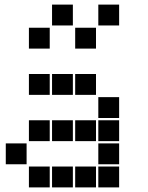

<svg xmlns="http://www.w3.org/2000/svg" viewBox="-20 -815 640 830"><path d="M206 -795Q205 -795 205 -795Q205 -795 205 -794V-706Q205 -705 205 -705Q205 -705 206 -705H294Q295 -705 295 -705Q295 -705 295 -706V-794Q295 -795 295 -795Q295 -795 294 -795ZM406 -795Q405 -795 405 -795Q405 -795 405 -794V-706Q405 -705 405 -705Q405 -705 406 -705H494Q495 -705 495 -705Q495 -705 495 -706V-794Q495 -795 495 -795Q495 -795 494 -795ZM106 -695Q105 -695 105 -695Q105 -695 105 -694V-606Q105 -605 105 -605Q105 -605 106 -605H194Q195 -605 195 -605Q195 -605 195 -606V-694Q195 -695 195 -695Q195 -695 194 -695ZM306 -695Q305 -695 305 -695Q305 -695 305 -694V-606Q305 -605 305 -605Q305 -605 306 -605H394Q395 -605 395 -605Q395 -605 395 -606V-694Q395 -695 395 -695Q395 -695 394 -695ZM106 -495Q105 -495 105 -495Q105 -495 105 -494V-406Q105 -405 105 -405Q105 -405 106 -405H194Q195 -405 195 -405Q195 -405 195 -406V-494Q195 -495 195 -495Q195 -495 194 -495ZM206 -495Q205 -495 205 -495Q205 -495 205 -494V-406Q205 -405 205 -405Q205 -405 206 -405H294Q295 -405 295 -405Q295 -405 295 -406V-494Q295 -495 295 -495Q295 -495 294 -495ZM306 -495Q305 -495 305 -495Q305 -495 305 -494V-406Q305 -405 305 -405Q305 -405 306 -405H394Q395 -405 395 -405Q395 -405 395 -406V-494Q395 -495 395 -495Q395 -495 394 -495ZM406 -395Q405 -395 405 -395Q405 -395 405 -394V-306Q405 -305 405 -305Q405 -305 406 -305H494Q495 -305 495 -305Q495 -305 495 -306V-394Q495 -395 495 -395Q495 -395 494 -395ZM106 -295Q105 -295 105 -295Q105 -295 105 -294V-206Q105 -205 105 -205Q105 -205 106 -205H194Q195 -205 195 -205Q195 -205 195 -206V-294Q195 -295 195 -295Q195 -295 194 -295ZM206 -295Q205 -295 205 -295Q205 -295 205 -294V-206Q205 -205 205 -205Q205 -205 206 -205H294Q295 -205 295 -205Q295 -205 295 -206V-294Q295 -295 295 -295Q295 -295 294 -295ZM306 -295Q305 -295 305 -295Q305 -295 305 -294V-206Q305 -205 305 -205Q305 -205 306 -205H394Q395 -205 395 -205Q395 -205 395 -206V-294Q395 -295 395 -295Q395 -295 394 -295ZM406 -295Q405 -295 405 -295Q405 -295 405 -294V-206Q405 -205 405 -205Q405 -205 406 -205H494Q495 -205 495 -205Q495 -205 495 -206V-294Q495 -295 495 -295Q495 -295 494 -295ZM6 -195Q5 -195 5 -195Q5 -195 5 -194V-106Q5 -105 5 -105Q5 -105 6 -105H94Q95 -105 95 -105Q95 -105 95 -106V-194Q95 -195 95 -195Q95 -195 94 -195ZM406 -195Q405 -195 405 -195Q405 -195 405 -194V-106Q405 -105 405 -105Q405 -105 406 -105H494Q495 -105 495 -105Q495 -105 495 -106V-194Q495 -195 495 -195Q495 -195 494 -195ZM106 -95Q105 -95 105 -95Q105 -95 105 -94V-6Q105 -5 105 -5Q105 -5 106 -5H194Q195 -5 195 -5Q195 -5 195 -6V-94Q195 -95 195 -95Q195 -95 194 -95ZM206 -95Q205 -95 205 -95Q205 -95 205 -94V-6Q205 -5 205 -5Q205 -5 206 -5H294Q295 -5 295 -5Q295 -5 295 -6V-94Q295 -95 295 -95Q295 -95 294 -95ZM306 -95Q305 -95 305 -95Q305 -95 305 -94V-6Q305 -5 305 -5Q305 -5 306 -5H394Q395 -5 395 -5Q395 -5 395 -6V-94Q395 -95 395 -95Q395 -95 394 -95ZM406 -95Q405 -95 405 -95Q405 -95 405 -94V-6Q405 -5 405 -5Q405 -5 406 -5H494Q495 -5 495 -5Q495 -5 495 -6V-94Q495 -95 495 -95Q495 -95 494 -95Z"/></svg>

Font: Doto Black
Style: Regular
Weight: 900
Version: Version 1.000